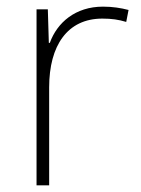

<svg xmlns="http://www.w3.org/2000/svg" viewBox="-20 -558 423 578"><path d="M290 -538C207 -538 152 -490 130 -429H127L124 -530H90V0H128V-295C128 -421 183 -502 288 -502C316 -502 337 -499 360 -492L367 -528C344 -534 319 -538 290 -538Z"/></svg>

Font: Noto Sans Sinhala ExtraLight
Style: Regular
Weight: 200
Designer: Jelle Bosma - Monotype Design Team
Foundry: Monotype Imaging Inc.
Version: Version 2.006